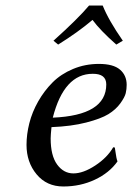

<svg xmlns="http://www.w3.org/2000/svg" viewBox="-20 -673 484 703"><path d="M369.1 -363.8Q369.1 -403.3 319.3 -402.8Q214.4 -402.8 173.3 -242.2Q369.1 -250.5 369.1 -363.8ZM168.5 -207.5Q165.5 -177.7 165.5 -166Q165.5 -103 189.2 -70.6Q212.9 -38.1 248.8 -38.1Q284.7 -38.1 328.9 -67.1Q373 -96.2 394.5 -133.8L400.4 -132.8Q401.4 -128.9 402.8 -117.2Q404.3 -105.5 406.2 -96.2Q408.2 -86.9 410.2 -82Q380.4 -40 327.4 -15.1Q274.4 9.8 211.9 9.8Q150.9 9.8 114 -34.7Q77.1 -79.1 77.1 -142.6Q77.1 -181.2 87.4 -221.9Q97.7 -262.7 119.9 -301.8Q142.1 -340.8 172.6 -371.3Q203.1 -401.9 247.3 -420.4Q291.5 -439 342.3 -439Q395 -439 419.4 -418Q443.8 -397 443.8 -362.3Q443.8 -346.7 440.4 -332Q437 -317.4 420.7 -294.7Q404.3 -272 377 -255.1Q349.6 -238.3 295.7 -224.4Q241.7 -210.4 168.5 -207.5ZM356 -652.8Q377.4 -599.1 429.7 -523.9L405.8 -509.8Q346.2 -562.5 318.8 -600.1Q265.1 -554.7 192.9 -509.8L175.8 -523.9Q265.6 -604.5 306.2 -652.8Z"/></svg>

Font: Linux Biolinum O
Style: Italic
Weight: 400
Italic angle: -12°
Designer: Philipp H. Poll
Foundry: Philipp H. Poll
Version: Version 1.1.3